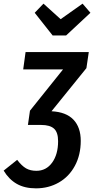

<svg xmlns="http://www.w3.org/2000/svg" viewBox="-81 -814 515 1051"><path d="M392 -441 201 -205Q281 -201 321 -159Q361 -117 361 -43Q361 34 329 93.5Q297 153 241 185Q185 217 116 217Q54 217 11 192.5Q-32 168 -61 120L13 61Q38 94 61.5 107.5Q85 121 118 121Q172 121 204.5 76Q237 31 237 -41Q237 -90 214.5 -110Q192 -130 145 -130H71L72 -131L83 -208L264 -434H46L59 -529H405ZM371 -794 414 -744 281 -620H207L109 -744L157 -794L251 -709Z"/></svg>

Font: Fira Sans Extra Condensed Medium
Style: Italic
Weight: 500
Width: 3
Italic angle: -8°
Designer: Carrois Corporate & Edenspiekermann AG
Foundry: Carrois Corporate GbR & Edenspiekermann AG
Version: Version 4.203